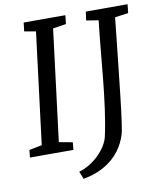

<svg xmlns="http://www.w3.org/2000/svg" viewBox="-97 -824 897 1070"><g transform="rotate(-10 351.0 -289.0)"><path d="M14.6 0H260.7L264.6 -42.5L188 -56.6L266.6 -686.5L341.3 -697.8L346.7 -747.1H110.8L105 -697.8L169.9 -686.5L91.3 -56.6L19 -42ZM445.8 -42C431.6 21.5 358.4 100.6 271.5 125.5L288.6 168.5C386.7 151.9 497.6 96.2 539.6 -36.6C554.7 -83 582.5 -359.9 617.7 -687.5L693.4 -697.8L698.7 -747.1H462.4L455.6 -697.8L524.4 -687C499.5 -474.6 487.8 -232.4 445.8 -42Z"/></g></svg>

Font: Merriweather
Style: Italic
Weight: 400
Italic angle: -7.5°
Designer: Eben Sorkin
Foundry: Eben Sorkin
Version: Version 1.001